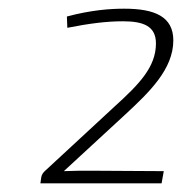

<svg xmlns="http://www.w3.org/2000/svg" viewBox="-20 -778 419 442"><path d="M266 -758C234 -758 190 -755 134 -740L135 -714C186 -724 225 -729 263 -729C310 -729 339 -718 339 -678C339 -623 299 -583 244 -533L83 -384C79 -380 76 -376 75 -370L73 -356H352L357 -384L191 -385C168 -385 150 -385 127 -384L269 -515C324 -566 379 -619 379 -685C379 -740 336 -758 266 -758Z"/></svg>

Font: Exo 2 Extra Light
Style: Italic
Weight: 250
Italic angle: -8°
Designer: Natanael Gama
Version: Version 1.001;PS 001.001;hotconv 1.0.88;makeotf.lib2.5.64775